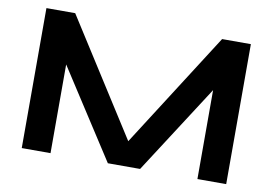

<svg xmlns="http://www.w3.org/2000/svg" viewBox="-71 -761 1241 874"><g transform="rotate(10 549.5 -323.5)"><path d="M77 0V-647H210L549 -115L889 -647H1022V0H889V-411L624 0H475L210 -410V0Z"/></g></svg>

Font: Syne Modified
Style: Bold
Weight: 700
Designer: Lucas Descroix
Foundry: Bonjour Monde
Version: Version 2.200